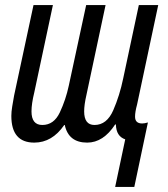

<svg xmlns="http://www.w3.org/2000/svg" viewBox="-20 -556 666 762"><path d="M437 186H513L567 -70Q554 -66 544 -66Q516 -66 516 -93Q516 -112 524 -141L608 -536H531L469 -245Q455 -177 429.5 -118.5Q404 -60 355 -60Q314 -60 314 -114Q314 -140 323 -179L399 -536H322L253 -216Q241 -160 217.5 -110Q194 -60 148 -60Q105 -60 105 -114Q105 -144 116 -189L190 -536H113L36 -177Q32 -155 28.5 -133.5Q25 -112 25 -96Q25 10 116 10Q187 10 235 -60H237Q252 10 326 10Q390 10 437 -62H440Q441 -15 477 -3Z"/></svg>

Font: Noto Sans UI Condensed
Style: Italic
Weight: 400
Width: 3
Italic angle: -12°
Designer: Monotype Design Team
Foundry: Monotype Imaging Inc.
Version: Version 1.901